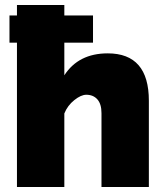

<svg xmlns="http://www.w3.org/2000/svg" viewBox="-20 -750 661 770"><path d="M412 -536Q577 -536 577 -346V0H387V-296Q387 -333 370.5 -351.5Q354 -370 326 -370Q305 -370 278 -348.5Q251 -327 238 -295V0H48V-579H18V-688H48V-730H238V-688H353V-579H238V-448Q295 -536 412 -536Z"/></svg>

Font: Raleway-v4020 Black
Style: Regular
Weight: 900
Designer: Matt McInerney, Pablo Impallari, Rodrigo Fuenzalida
Foundry: Matt McInerney, Pablo Impallari, Rodrigo Fuenzalida
Version: Version 4.020;PS 004.020;hotconv 1.0.88;makeotf.lib2.5.64775